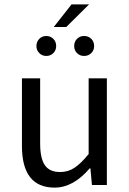

<svg xmlns="http://www.w3.org/2000/svg" viewBox="-20 -843 589 875"><path d="M80 -178V-486H163V-189Q163 -121 184.5 -90Q206 -59 254 -59Q290 -59 319 -78Q348 -97 384 -141V-486H467V0H399L392 -76H389Q314 12 229 12Q80 12 80 -178ZM146 -633Q146 -653 159 -666Q172 -679 191 -679Q210 -679 223 -666Q236 -653 236 -633Q236 -614 223 -601Q210 -588 191 -588Q172 -588 159 -601Q146 -614 146 -633ZM225 -720 306 -823H386L282 -720ZM318 -633Q318 -653 331 -666Q344 -679 363 -679Q383 -679 396 -666Q409 -653 409 -633Q409 -614 396 -601Q383 -588 363 -588Q344 -588 331 -601Q318 -614 318 -633Z"/></svg>

Font: RibengUni
Style: Regular
Weight: 400
Designer: (1) Dr. Andrew Glass (Program Manager at Microsoft Corporation)
(2) Bivuti Chakma (Suz Moriz)
(3) Paul D. Hunt (Adobe Co
Foundry: Bivuti Chakma and Jyoti Chakma
Version: Version 1.2020